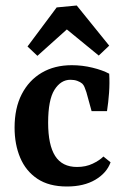

<svg xmlns="http://www.w3.org/2000/svg" viewBox="-20 -668 453 698"><path d="M33 -204Q33 -275 59 -325.5Q85 -376 131.5 -403.5Q178 -431 241 -431Q279 -431 316 -422Q353 -413 377 -400Q379 -366 376.5 -331Q374 -296 369 -264H313L294 -333Q290 -345 287 -352Q284 -359 279 -364Q272 -370 261 -374Q250 -378 236 -378Q201 -378 178 -341.5Q155 -305 155 -222Q155 -141 180.5 -101Q206 -61 260 -61Q292 -61 317 -73Q342 -85 356 -99L382 -78Q368 -39 326.5 -14.5Q285 10 223 10Q158 10 116 -18Q74 -46 53.5 -94.5Q33 -143 33 -204ZM80 -499 186 -641 259 -648 377 -502 339 -466 223 -561 116 -465Z"/></svg>

Font: Rasa SemiBold
Style: Regular
Weight: 600
Designer: Anna Giedrys (Yrsa+Rasa design), David Brezina (Yrsa art-direction, Rasa art-direction, design)
Foundry: Rosetta Type Foundry
Version: Version 2.004